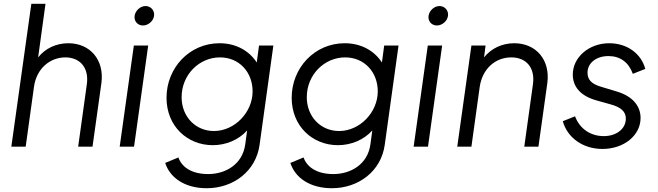

<svg xmlns="http://www.w3.org/2000/svg" viewBox="-20 -777 3486 1017"><path d="M40 0H116L160 -317C173 -413 244 -473 326 -473C404 -473 452 -418 440 -331L394 0H470L517 -336C534 -460 457 -548 342 -548C278 -548 220 -521 182 -473L221 -757H146Z M614 0H690L765 -536H689ZM693 -693C689 -665 709 -642 737 -642C765 -642 792 -665 796 -693C800 -721 779 -745 751 -745C723 -745 697 -721 693 -693Z M1075 220C1217 220 1336 129 1355 -10L1428 -536H1352L1340 -446C1300 -508 1230 -548 1143 -548C983 -548 862 -417 862 -259C862 -109 972 -8 1107 -8C1177 -8 1244 -36 1289 -86L1279 -12C1264 96 1172 145 1083 145C990 145 941 104 925 57L855 86C880 164 958 220 1075 220ZM942 -262C942 -382 1036 -473 1145 -473C1247 -473 1318 -395 1318 -293C1318 -183 1224 -83 1113 -83C1016 -83 942 -159 942 -262Z M1738 220C1880 220 1999 129 2018 -10L2091 -536H2015L2003 -446C1963 -508 1893 -548 1806 -548C1646 -548 1525 -417 1525 -259C1525 -109 1635 -8 1770 -8C1840 -8 1907 -36 1952 -86L1942 -12C1927 96 1835 145 1746 145C1653 145 1604 104 1588 57L1518 86C1543 164 1621 220 1738 220ZM1605 -262C1605 -382 1699 -473 1808 -473C1910 -473 1981 -395 1981 -293C1981 -183 1887 -83 1776 -83C1679 -83 1605 -159 1605 -262Z M2171 0H2247L2322 -536H2246ZM2250 -693C2246 -665 2266 -642 2294 -642C2322 -642 2349 -665 2353 -693C2357 -721 2336 -745 2308 -745C2280 -745 2254 -721 2250 -693Z M2402 0H2477L2521 -317C2535 -413 2604 -473 2688 -473C2768 -473 2815 -418 2803 -331L2757 0H2832L2879 -336C2896 -460 2819 -548 2704 -548C2640 -548 2582 -521 2544 -473L2552 -536H2477Z M3171 12C3285 12 3373 -60 3373 -152C3373 -218 3328 -268 3248 -292L3162 -318C3112 -333 3092 -356 3092 -392C3092 -443 3138 -480 3203 -480C3265 -480 3310 -447 3332 -386L3398 -412C3376 -494 3301 -548 3207 -548C3100 -548 3014 -474 3014 -382C3014 -316 3057 -268 3140 -245L3215 -224C3270 -209 3295 -185 3295 -149C3295 -95 3246 -56 3178 -56C3107 -56 3050 -96 3026 -161L2961 -135C2986 -46 3069 12 3171 12Z"/></svg>

Font: Mluvka
Style: Italic
Weight: 400
Italic angle: -8°
Designer: Modified by Jiří Krblich, Original typeface by Gumpita Rahayu
Foundry: Gumpita Rahayu & Jiří Krblich
Version: Version 2.000;Glyphs 3.1.1 (3134)